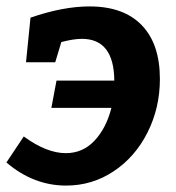

<svg xmlns="http://www.w3.org/2000/svg" viewBox="-24 -566 547 598"><path d="M474 -320Q474 -230 435.5 -153.5Q397 -77 330 -32.5Q263 12 182 12Q80 12 -4 -60L50 -141Q121 -89 181 -89Q234 -89 270.5 -128Q307 -167 323 -230H136L152 -315H332Q331 -445 231 -445Q205 -445 167 -435L148 -372H57L71 -511Q172 -546 255 -546Q361 -546 417.5 -487.5Q474 -429 474 -320Z"/></svg>

Font: Bitter Pro
Style: Bold Italic
Weight: 700
Italic angle: -9°
Designer: Sol Matas, and Bitter project Authors
Foundry: Sol Matas
Version: Version 1.010